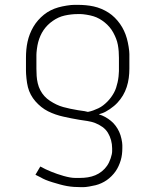

<svg xmlns="http://www.w3.org/2000/svg" viewBox="-20 -548 640 791"><path d="M313 223Q299 223 284.5 222Q270 221 256 218.5Q242 216 227.5 212Q213 208 196.5 203Q180 198 168 193Q156 188 148 183L126 172L146 138Q157 144 168.5 149.5Q180 155 191.5 159.5Q203 164 215.5 168.5Q228 173 242.5 177Q257 181 268.5 183Q280 185 289 185H310Q326 185 342 182.5Q358 180 372.5 174Q387 168 399.5 158Q412 148 421 135Q430 122 436 104Q442 86 442 75V63Q442 46 437.5 29.5Q433 13 424.5 -1Q416 -15 402 -25Q388 -35 372.5 -41Q357 -47 340 -49.5Q323 -52 307 -54.5Q291 -57 274 -60.5Q257 -64 241 -67.5Q225 -71 209 -76.5Q193 -82 178 -89.5Q163 -97 150 -107.5Q137 -118 126 -130.5Q115 -143 107 -158Q99 -173 95 -189Q91 -205 89 -225Q87 -245 87 -256V-310Q87 -327 88.5 -343.5Q90 -360 93.5 -376Q97 -392 103 -407.5Q109 -423 117.5 -437.5Q126 -452 137 -464.5Q148 -477 161 -487.5Q174 -498 189 -505.5Q204 -513 220 -517.5Q236 -522 255 -525Q274 -528 286 -528H300Q317 -528 333.5 -526.5Q350 -525 366 -521.5Q382 -518 397.5 -511.5Q413 -505 427 -496Q441 -487 453 -475Q465 -463 474.5 -449.5Q484 -436 491 -421Q498 -406 502.5 -390Q507 -374 510 -355Q513 -336 513 -325V-265Q513 -246 510.5 -227Q508 -208 502 -189.5Q496 -171 486.5 -155Q477 -139 464 -125Q451 -111 432.5 -98.5Q414 -86 402 -82L387 -77Q401 -73 413.5 -66Q426 -59 437 -50Q448 -41 456.5 -29.5Q465 -18 471 -5Q477 8 480.5 24.5Q484 41 484 50V62Q484 75 482.5 87.5Q481 100 477.5 112Q474 124 468.5 136Q463 148 456 158Q449 168 439.5 177.5Q430 187 420 194Q410 201 398 206.5Q386 212 374 215Q362 218 347 220.5Q332 223 324 223ZM342 -87Q353 -89 364 -93Q375 -97 385.5 -102Q396 -107 405 -114Q414 -121 422 -129Q430 -137 437 -146.5Q444 -156 449.5 -166Q455 -176 458.5 -187Q462 -198 464.5 -209Q467 -220 468.5 -233.5Q470 -247 470 -255V-310Q470 -323 469 -336.5Q468 -350 465.5 -363.5Q463 -377 458 -389.5Q453 -402 446.5 -414Q440 -426 431 -436.5Q422 -447 411.5 -455.5Q401 -464 389.5 -470.5Q378 -477 365 -481Q352 -485 336 -487.5Q320 -490 312 -490H300Q287 -490 273.5 -488.5Q260 -487 246.5 -484Q233 -481 221 -475.5Q209 -470 197.5 -462Q186 -454 176.5 -444.5Q167 -435 159.5 -424Q152 -413 146.5 -400.5Q141 -388 137.5 -375Q134 -362 132 -346Q130 -330 130 -322V-265Q130 -250 131 -235Q132 -220 135.5 -205Q139 -190 146 -176.5Q153 -163 163 -152Q173 -141 186 -132.5Q199 -124 212.5 -117.5Q226 -111 240.5 -107Q255 -103 269.5 -100Q284 -97 301.5 -94Q319 -91 329 -90Z"/></svg>

Font: Iosevka Aile Extralight
Style: Regular
Weight: 200
Designer: Belleve Invis
Foundry: Belleve Invis
Version: Version 31.1.0; ttfautohint (v1.8.4)